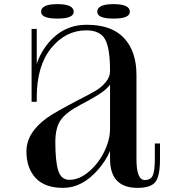

<svg xmlns="http://www.w3.org/2000/svg" viewBox="-20 -890 870 930"><path d="M641 -119V-527Q641 -641 581 -705.5Q521 -770 400 -770Q283 -770 208 -674Q133 -578 133 -419H158Q158 -571 228 -657Q298 -743 398 -743Q465 -743 489 -699.5Q513 -656 513 -547V-121Q513 20 646 20Q711 20 733 -9Q755 -38 755 -119V-195H730V-121Q730 -62 720 -40Q710 -18 681 -18Q641 -18 641 -119ZM513 -545Q513 -517 492 -492Q471 -467 446.5 -452.5Q422 -438 376 -414Q367 -409 362 -407Q245 -346 209 -320Q108 -248 108 -156Q108 -77 152 -28.5Q196 20 286 20Q378 20 454.5 -67.5Q531 -155 531 -249L513 -356V-266Q513 -213 485 -155.5Q457 -98 410.5 -58.5Q364 -19 316 -19Q276 -19 262 -64Q248 -109 248 -202Q248 -273 275.5 -310.5Q303 -348 371 -383Q450 -424 484 -450.5Q518 -477 531 -516V-545ZM158 -750H133V-397H158ZM337 -833Q337 -870 258 -870Q179 -870 179 -833Q179 -800 258 -800Q337 -800 337 -833ZM609 -833Q609 -870 530 -870Q451 -870 451 -833Q451 -800 530 -800Q609 -800 609 -833Z"/></svg>

Font: Solide Mirage
Style: Etroit
Weight: 400
Designer: Jérémy Landes
Foundry: Velvetyne Type Foundry
Version: Version 1.1